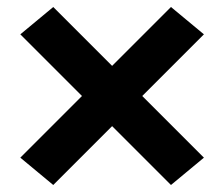

<svg xmlns="http://www.w3.org/2000/svg" viewBox="-20 -614 640 548"><path d="M132 -86 38 -164 214 -340 38 -516 132 -594 300 -426 468 -594 562 -516 386 -340 562 -164 468 -86 300 -254Z"/></svg>

Font: Iosevka Slab XBdEx
Style: Regular
Weight: 800
Width: 7
Monospace: yes
Designer: Belleve Invis
Foundry: Belleve Invis
Version: Version 11.1.0; ttfautohint (v1.8.3)